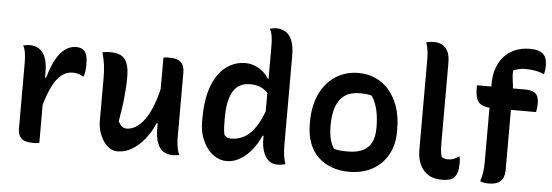

<svg xmlns="http://www.w3.org/2000/svg" viewBox="-50 -917 3100 1079"><g transform="rotate(5 1500.0 -377.5)"><path d="M192 -367H205Q222 -427 244 -468.5Q266 -510 295 -532Q324 -554 358 -554Q373 -554 384 -550.5Q395 -547 403 -539Q414 -529 419 -510.5Q424 -492 424 -459Q424 -450 423.5 -441.5Q423 -433 422 -424.5Q421 -416 419 -408Q417 -400 415 -393H409Q397 -401 384 -405Q371 -409 352 -409Q318 -409 289 -386.5Q260 -364 236.5 -315.5Q213 -267 192 -190ZM199 1Q192 2 186.5 3Q181 4 176 4Q171 4 165 4Q140 4 123.5 -0.5Q107 -5 97 -15Q87 -25 82.5 -38Q78 -51 78 -68Q78 -109 78 -147.5Q78 -186 78 -223.5Q78 -261 78 -297Q78 -333 78 -369.5Q78 -406 78 -441Q78 -469 74.5 -493.5Q71 -518 61 -537Q67 -538 73 -539Q79 -540 85.5 -541Q92 -542 97 -542Q126 -542 149 -528.5Q172 -515 185.5 -483Q199 -451 199 -395Q199 -355 199 -313.5Q199 -272 199 -231Q199 -190 199 -150.5Q199 -111 199 -72.5Q199 -34 199 1Z M553 -542Q587 -542 610.5 -531Q634 -520 646.5 -491Q659 -462 659 -408Q659 -378 657 -349Q655 -320 652 -289.5Q649 -259 644 -227Q639 -195 633 -159Q642 -141 653.5 -131.5Q665 -122 681 -122Q706 -122 731.5 -137Q757 -152 781 -185Q805 -218 825.5 -271.5Q846 -325 861 -403V-167H846Q825 -116 792.5 -76Q760 -36 721.5 -13Q683 10 640 10Q616 10 595.5 -3.5Q575 -17 559.5 -40.5Q544 -64 535.5 -92.5Q527 -121 527 -150Q527 -190 527 -229.5Q527 -269 527 -309.5Q527 -350 527 -388Q527 -433 523 -465Q519 -497 508 -537Q519 -540 530 -541Q541 -542 553 -542ZM886 -540Q918 -540 936.5 -531Q955 -522 963 -504.5Q971 -487 971 -462Q971 -396 971 -334.5Q971 -273 971 -214Q971 -155 971 -96Q971 -78 973 -60.5Q975 -43 978.5 -28Q982 -13 989 0Q983 1 977 2Q971 3 965 3.5Q959 4 952 4Q923 4 900.5 -9Q878 -22 865 -54.5Q852 -87 852 -142Q852 -210 852 -278Q852 -346 852 -412Q852 -478 852 -537Q859 -539 864 -539.5Q869 -540 874.5 -540Q880 -540 886 -540Z M1313 -547Q1343 -547 1368.5 -536.5Q1394 -526 1414 -509Q1434 -492 1445 -471H1465V-377Q1440 -406 1413.5 -418.5Q1387 -431 1350 -431Q1307 -431 1279.5 -408.5Q1252 -386 1238.5 -341.5Q1225 -297 1225 -232V-222Q1225 -194 1226 -173Q1227 -152 1232 -134Q1240 -125 1248.5 -121Q1257 -117 1268 -117Q1309 -117 1343.5 -135.5Q1378 -154 1407.5 -198Q1437 -242 1461 -315V-149H1445Q1427 -105 1397.5 -68.5Q1368 -32 1331.5 -10.5Q1295 11 1256 11Q1225 11 1196.5 -4.5Q1168 -20 1146.5 -48.5Q1125 -77 1112.5 -114.5Q1100 -152 1100 -196V-216Q1100 -304 1117.5 -367Q1135 -430 1165 -469.5Q1195 -509 1233 -528Q1271 -547 1313 -547ZM1470 -757Q1497 -757 1520.5 -744Q1544 -731 1558 -699Q1572 -667 1572 -610Q1572 -546 1572 -483Q1572 -420 1572 -358Q1572 -296 1572 -234Q1572 -172 1572 -110Q1572 -79 1575 -53.5Q1578 -28 1587 0Q1582 1 1576 2Q1570 3 1565 4Q1560 5 1555 5.5Q1550 6 1543 6Q1511 6 1490.5 -13Q1470 -32 1460.5 -63Q1451 -94 1451 -130Q1451 -204 1451 -269Q1451 -334 1451 -395.5Q1451 -457 1451 -521Q1451 -585 1451 -656Q1451 -684 1447.5 -708.5Q1444 -733 1434 -751Q1439 -752 1443 -753Q1447 -754 1451.5 -755Q1456 -756 1460.5 -756.5Q1465 -757 1470 -757Z M1953 -547Q2002 -547 2046 -528.5Q2090 -510 2123.5 -472Q2157 -434 2176.5 -378.5Q2196 -323 2196 -250V-237Q2196 -162 2164.5 -106Q2133 -50 2077 -19.5Q2021 11 1946 11Q1895 11 1851 -4.5Q1807 -20 1774 -50.5Q1741 -81 1722.5 -128Q1704 -175 1704 -238V-250Q1704 -340 1735.5 -407Q1767 -474 1823.5 -510.5Q1880 -547 1953 -547ZM1967 -434Q1918 -434 1885.5 -412Q1853 -390 1837 -347Q1821 -304 1821 -242V-235Q1821 -200 1828 -167.5Q1835 -135 1852 -110Q1870 -105 1888 -103.5Q1906 -102 1929 -102Q1981 -102 2014 -118Q2047 -134 2063 -166Q2079 -198 2079 -246V-252Q2079 -306 2069 -349.5Q2059 -393 2037 -426Q2023 -431 2006.5 -432.5Q1990 -434 1967 -434Z M2330 -657Q2330 -684 2326.5 -708.5Q2323 -733 2316 -752Q2320 -753 2324.5 -754Q2329 -755 2333.5 -755.5Q2338 -756 2342.5 -756.5Q2347 -757 2352.5 -757Q2358 -757 2363 -757Q2387 -757 2406.5 -746.5Q2426 -736 2438 -712Q2450 -688 2450 -646Q2450 -601 2450 -556Q2450 -511 2450 -465.5Q2450 -420 2450 -375Q2450 -330 2450 -284.5Q2450 -239 2450 -195Q2450 -168 2452 -150Q2454 -132 2459 -117Q2465 -113 2473.5 -110Q2482 -107 2493 -107Q2503 -107 2511.5 -108.5Q2520 -110 2527 -113Q2534 -116 2540.5 -119.5Q2547 -123 2553 -128H2559Q2561 -120 2561.5 -111.5Q2562 -103 2562 -89Q2562 -59 2556 -40Q2550 -21 2538 -9Q2532 -3 2525 0.5Q2518 4 2509.5 6Q2501 8 2490.5 9Q2480 10 2470 10Q2431 10 2404.5 -3Q2378 -16 2361.5 -38.5Q2345 -61 2337.5 -88.5Q2330 -116 2330 -146Q2330 -212 2330 -276.5Q2330 -341 2330 -405.5Q2330 -470 2330 -533Q2330 -596 2330 -657Z M2621 -536H2890Q2921 -536 2938 -528.5Q2955 -521 2962.5 -505Q2970 -489 2970 -463Q2970 -450 2968.5 -437.5Q2967 -425 2965 -415H2732Q2688 -415 2663.5 -425Q2639 -435 2630 -458Q2621 -481 2621 -520Q2621 -524 2621 -528Q2621 -532 2621 -536ZM2823 -78Q2823 -47 2813 -28Q2803 -9 2783 -0.5Q2763 8 2734 8Q2717 8 2705 5.5Q2693 3 2686 0Q2693 -23 2697.5 -48Q2702 -73 2702 -104Q2702 -160 2702 -216.5Q2702 -273 2702 -329.5Q2702 -386 2702 -442.5Q2702 -499 2702 -555Q2702 -600 2715.5 -639Q2729 -678 2754 -706Q2779 -734 2815.5 -750Q2852 -766 2899 -766Q2921 -766 2936 -763Q2951 -760 2961 -754.5Q2971 -749 2977 -742Q2988 -732 2992.5 -714.5Q2997 -697 2997 -677Q2997 -666 2995.5 -654.5Q2994 -643 2991 -632H2986Q2974 -638 2959 -642Q2944 -646 2925 -648.5Q2906 -651 2884 -651Q2866 -651 2850 -647.5Q2834 -644 2817 -637Q2814 -618 2817 -595Q2820 -572 2823 -548Q2823 -516 2823 -469.5Q2823 -423 2823 -369Q2823 -315 2823 -261Q2823 -207 2823 -159.5Q2823 -112 2823 -78Z"/></g></svg>

Font: Recursive Casual SemiBold
Style: Regular
Weight: 600
Version: Version 1.047